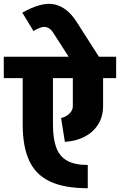

<svg xmlns="http://www.w3.org/2000/svg" viewBox="-45 -960 634 1015"><path d="M419 35Q294 35 218.5 -1Q143 -37 109 -111.5Q75 -186 75 -301H235Q235 -228 252 -181Q269 -134 309 -111Q349 -88 419 -88ZM75 -301V-604H235V-301ZM340 -400V-605H500V-400ZM-25 -547V-660H569V-547ZM500 -400Q500 -345 474.5 -303.5Q449 -262 404 -238Q359 -214 298 -210L278 -336Q295 -340 309 -349Q323 -358 331.5 -371Q340 -384 340 -400ZM318 -660 237 -786 359 -846 478 -660ZM237 -786Q221 -812 198 -817Q175 -822 132 -796L73 -893Q175 -951 242 -937Q309 -923 359 -846Z"/></svg>

Font: Akshar Light
Style: Bold
Weight: 700
Version: Version 1.100